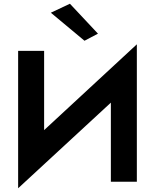

<svg xmlns="http://www.w3.org/2000/svg" viewBox="-20 -972 827 1027"><path d="M354 -952 504 -792 432 -754 252 -904ZM77 35V-700H216V-276L712 -735V0H573V-423Z"/></svg>

Font: Venryn Sans SemiBold
Style: Regular
Weight: 600
Designer: Owen Earl, indestructible type* (font) & Cristiano Sobral (main changes)
Version: Version 3.60;October 28, 2020;FontCreator 13.0.0.2681 64-bit